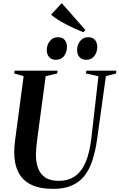

<svg xmlns="http://www.w3.org/2000/svg" viewBox="-20 -1193 761 1223"><path d="M654.5 -708 598.5 -305.5Q587.5 -229 568.2 -170.2Q549 -111.5 516.8 -71.5Q484.5 -31.5 436.2 -10.8Q388 10 320 10Q232 10 177 -17.5Q122 -45 96.2 -97.5Q70.5 -150 70.5 -225Q70.5 -242.5 72 -260.8Q73.5 -279 76 -298.5L130.5 -708L70.5 -725L73 -743H346.5L344.5 -725L271 -708L216.5 -301.5Q213.5 -276 211.2 -252Q209 -228 209 -205.5Q209 -160 222.2 -122.8Q235.5 -85.5 267.2 -63.2Q299 -41 354.5 -41Q414.5 -41 457 -70.2Q499.5 -99.5 525.8 -160.8Q552 -222 562.5 -317.5L607 -707.5L527.5 -725L530 -743H721L719.5 -725ZM336 -812Q309 -812 293.5 -829Q278 -846 278 -874.5Q278 -907 297.5 -931.5Q317 -956 348.5 -956Q378.5 -956 392.5 -938Q406.5 -920 406.5 -895Q406.5 -860.5 388 -836.2Q369.5 -812 336 -812ZM529 -812Q502 -812 486.5 -829Q471 -846 471 -874.5Q471 -907 490.5 -931.5Q510 -956 541.5 -956Q571.5 -956 585.5 -938Q599.5 -920 599.5 -895Q599.5 -860.5 581 -836.2Q562.5 -812 529 -812ZM511 -987.5Q484 -998.5 456 -1011Q428 -1023.5 401.2 -1037.5Q374.5 -1051.5 350 -1067Q325.5 -1082.5 305 -1099.5L373.5 -1173L524 -1001.5Z"/></svg>

Font: Merriweather 144pt SemiBold
Style: Italic
Weight: 600
Italic angle: -7.8°
Version: Version 2.101